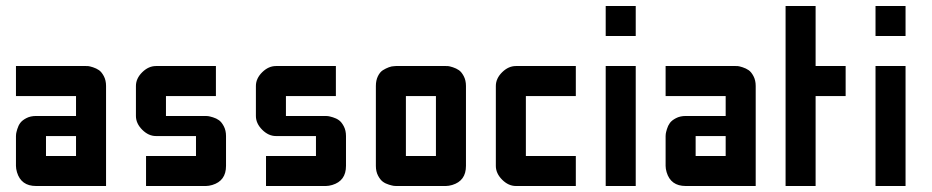

<svg xmlns="http://www.w3.org/2000/svg" viewBox="-20 -620 3105 640"><path d="M33.2 -399.9H266.6Q269.5 -399.9 273.9 -399.7Q278.3 -399.4 289.8 -395.8Q301.3 -392.1 310.1 -386Q318.8 -379.9 326.2 -366Q333.5 -352.1 333.5 -333.5V0H100.1Q50.3 0 36.6 -45.9Q33.2 -57.6 33.2 -66.9V-166.5Q33.2 -169.4 33.7 -173.8Q34.2 -178.2 37.6 -189.7Q41 -201.2 47.4 -210Q53.7 -218.8 67.6 -226.1Q81.5 -233.4 100.1 -233.4H233.4V-299.8H33.2ZM233.4 -166.5H133.3V-100.1H233.4Z M466.8 0V-100.1H633.3V-166.5H500Q475.1 -166.5 454.1 -187.5Q433.1 -208.5 433.1 -233.4V-333.5Q433.1 -358.4 454.1 -379.2Q475.1 -399.9 500 -399.9H699.7V-299.8H533.2V-233.4H666.5Q669.4 -233.4 673.8 -232.9Q678.2 -232.4 689.7 -229Q701.2 -225.6 710 -219.2Q718.8 -212.9 726.1 -199Q733.4 -185.1 733.4 -166.5V-66.9Q733.4 -17.1 687.5 -3.4Q675.8 0 666.5 0Z M866.7 0V-100.1H1033.2V-166.5H899.9Q875 -166.5 854 -187.5Q833 -208.5 833 -233.4V-333.5Q833 -358.4 854 -379.2Q875 -399.9 899.9 -399.9H1099.6V-299.8H933.1V-233.4H1066.4Q1069.3 -233.4 1073.7 -232.9Q1078.1 -232.4 1089.6 -229Q1101.1 -225.6 1109.9 -219.2Q1118.7 -212.9 1126 -199Q1133.3 -185.1 1133.3 -166.5V-66.9Q1133.3 -17.1 1087.4 -3.4Q1075.7 0 1066.4 0Z M1232.9 -66.9V-333.5Q1232.9 -352.1 1239.7 -366Q1246.6 -379.9 1256.3 -386Q1266.1 -392.1 1276.1 -395.8Q1286.1 -399.4 1293 -399.4L1299.8 -399.9H1466.3Q1469.2 -399.9 1473.6 -399.7Q1478 -399.4 1489.5 -395.8Q1501 -392.1 1509.8 -386Q1518.6 -379.9 1525.9 -366Q1533.2 -352.1 1533.2 -333.5V-66.9Q1533.2 -17.1 1487.3 -3.4Q1475.6 0 1466.3 0H1299.8Q1296.9 0 1292.5 -0.5Q1288.1 -1 1276.6 -4.4Q1265.1 -7.8 1256.3 -14.2Q1247.6 -20.5 1240.2 -34.4Q1232.9 -48.3 1232.9 -66.9ZM1433.1 -299.8H1333V-100.1H1433.1Z M1899.4 0H1699.7Q1674.8 0 1653.8 -21Q1632.8 -42 1632.8 -66.9V-333.5Q1632.8 -358.4 1653.8 -379.2Q1674.8 -399.9 1699.7 -399.9H1899.4V-299.8H1732.9V-100.1H1899.4Z M1999 0V-399.9H2099.1V0ZM1999 -500V-600.1H2099.1V-500Z M2198.7 -399.9H2432.1Q2435.1 -399.9 2439.5 -399.7Q2443.8 -399.4 2455.3 -395.8Q2466.8 -392.1 2475.6 -386Q2484.4 -379.9 2491.7 -366Q2499 -352.1 2499 -333.5V0H2265.6Q2215.8 0 2202.1 -45.9Q2198.7 -57.6 2198.7 -66.9V-166.5Q2198.7 -169.4 2199.2 -173.8Q2199.7 -178.2 2203.1 -189.7Q2206.5 -201.2 2212.9 -210Q2219.2 -218.8 2233.2 -226.1Q2247.1 -233.4 2265.6 -233.4H2398.9V-299.8H2198.7ZM2398.9 -166.5H2298.8V-100.1H2398.9Z M2698.7 -600.1V-399.9H2798.8V-299.8H2698.7V0H2598.6V-600.1Z M2898.4 0V-399.9H2998.5V0ZM2898.4 -500V-600.1H2998.5V-500Z"/></svg>

Font: Malkor
Style: Bold
Weight: 700
Version: Version 1.3